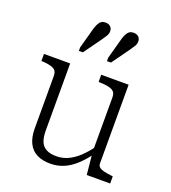

<svg xmlns="http://www.w3.org/2000/svg" viewBox="-147 -920 928 1040"><g transform="rotate(20 317.0 -400.5)"><path d="M178 -537V-151Q178 -113 187.5 -88.5Q197 -64 219.5 -51.5Q242 -39 279 -39Q314 -39 345.5 -53.5Q377 -68 406.5 -95.5Q436 -123 465 -163L468 -120Q437 -78 404.5 -48.5Q372 -19 336.5 -4.5Q301 10 261 10Q215 10 183 -6.5Q151 -23 134.5 -57Q118 -91 118 -141V-443Q118 -473 96.5 -483.5Q75 -494 35 -496H27V-537ZM515 -537V-83Q515 -69 525.5 -61Q536 -53 554 -49Q572 -45 597 -42L604 -41V0H469L457 -123L456 -127V-443Q456 -473 434 -483.5Q412 -494 370 -495L357 -496V-537ZM231 -754Q239 -781 250 -796Q261 -811 283 -811Q301 -811 311.5 -801Q322 -791 322 -775Q322 -760 314 -747Q306 -734 294 -717L222 -617H199V-637ZM393 -754Q401 -781 412 -796Q423 -811 445 -811Q463 -811 473.5 -801Q484 -791 484 -775Q484 -760 476 -747Q468 -734 456 -717L384 -617H361V-637Z"/></g></svg>

Font: Roboto Serif ExtraLight
Style: Regular
Weight: 250
Version: Version 1.007